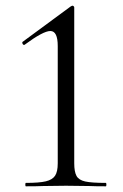

<svg xmlns="http://www.w3.org/2000/svg" viewBox="-20 -655 431 675"><path d="M71 -12Q118 -12 141 -17.5Q164 -23 173.5 -37Q183 -51 183 -81V-493Q183 -546 157 -546Q132 -546 67 -498L65 -497Q61 -497 59 -502Q57 -507 61 -509L228 -632Q233 -635 235 -635Q237 -635 239 -633Q241 -631 241 -629V-81Q241 -51 249 -36.5Q257 -22 279.5 -17Q302 -12 352 -12Q354 -12 354 -6Q354 0 352 0Q315 0 294 -1L212 -2L132 -1Q110 0 71 0Q69 0 69 -6Q69 -12 71 -12Z"/></svg>

Font: Cormorant Infant
Style: Regular
Weight: 400
Designer: Christian Thalmann (Catharsis Fonts)
Foundry: Catharsis Fonts
Version: Version 4.000